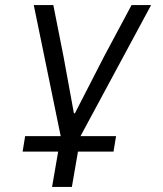

<svg xmlns="http://www.w3.org/2000/svg" viewBox="-20 -536 640 756"><path d="M209 61H69L79 0H219L113 -516H190L230 -314L271 -90H275L390 -314L498 -516H575L297 0H437L427 61H287L263 200H185Z"/></svg>

Font: iA Writer Mono V
Style: Regular
Weight: 400
Italic angle: -9.5°
Designer: Mike Abbink, Paul van der Laan, Pieter van Rosmalen
Foundry: Bold Monday
Version: Version 2.000